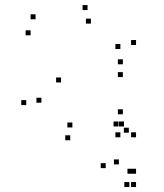

<svg xmlns="http://www.w3.org/2000/svg" viewBox="-20 -542 660 772"><path d="M527 -361V-381H507V-361ZM332 -501.5V-521.5H312V-501.5ZM123 -464.5V-484.5H103V-464.5ZM103 -400V-420H83V-400ZM345.5 -447V-467H325.5V-447ZM464 -345V-365H444V-345ZM464 10V-10H444V10ZM527 10V-10H507V10ZM474 -283.5V-303.5H454V-283.5ZM85.5 -119.5V-139.5H65.5V-119.5ZM262.5 22V2H242.5V22ZM456.5 -33.5V-53.5H436.5V-33.5ZM478.5 -33.5V-53.5H458.5V-33.5ZM474 -82.5V-102.5H454V-82.5ZM271 -29.5V-49.5H251V-29.5ZM146.5 -129V-149H126.5V-129ZM225.5 -210.5V-230.5H205.5V-210.5ZM474 -232V-252H454V-232ZM405 134V114H385V134ZM500 210V190H480V210ZM527 210V190H507V210ZM527 156.5V136.5H507V156.5ZM512.5 156.5V136.5H492.5V156.5ZM458 119V99H438V119ZM527 10V-10H507V10ZM498 -8.5V-28.5H478V-8.5Z"/></svg>

Font: Monaspace Argon Dots Var
Style: Regular
Weight: 400
Designer: Riley Cran and the Lettermatic Team
Version: Version 1.100 (Monaspace Argon Dots)